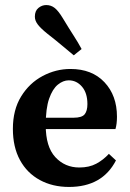

<svg xmlns="http://www.w3.org/2000/svg" viewBox="-20 -728 515 760"><path d="M253 12Q188 12 137.5 -15.5Q87 -43 59 -94.5Q31 -146 31 -218Q31 -293 63.5 -346Q96 -399 148.5 -427Q201 -455 259 -455Q344 -455 393.5 -402.5Q443 -350 443 -266Q443 -237 437 -217H84V-262H271Q304 -262 315 -275.5Q326 -289 326 -316Q326 -360 304.5 -385Q283 -410 252 -410Q230 -410 209 -393Q188 -376 174.5 -337.5Q161 -299 161 -232Q161 -147 199 -106Q237 -65 294 -65Q333 -65 361 -80Q389 -95 411 -119L439 -93Q385 12 253 12ZM303 -534 272 -509Q250 -527 227 -546.5Q204 -566 167 -595Q142 -615 130 -630.5Q118 -646 118 -662Q118 -685 132 -696.5Q146 -708 163 -708Q182 -708 196.5 -696.5Q211 -685 228 -657Q254 -614 271.5 -587Q289 -560 303 -534Z"/></svg>

Font: Lisu Bosa Black
Style: Regular
Weight: 900
Designer: David Morse, Annie Olsen, Victor Gaultney, Frank Grießhammer (Latin)
Foundry: SIL International
Version: Version 2.000